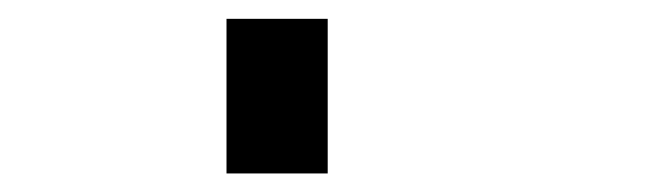

<svg xmlns="http://www.w3.org/2000/svg" viewBox="-20 -187 707 207"><path d="M333.3 -166.7V0H224.2V-166.7Z"/></svg>

Font: 0xA000-Squareish-Mono
Style: Squareish-Mono-Bold
Weight: 700
Version: Version 0.1